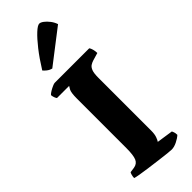

<svg xmlns="http://www.w3.org/2000/svg" viewBox="-320 -1015 1040 1040"><g transform="rotate(-45 200.5 -495.0)"><path d="M285 0Q278 0 253.5 -2.5Q229 -5 195 -9.5Q161 -14 126.5 -18.5Q92 -23 66 -27.5Q40 -32 32 -35Q32 -46 35 -56.5Q38 -67 41 -71L70 -75Q97 -79 107 -102Q117 -125 117 -180V-557Q117 -605 126 -620.5Q135 -636 136 -637H43Q40 -640 36 -649.5Q32 -659 31 -671Q37 -678 49.5 -685.5Q62 -693 74.5 -698.5Q87 -704 92 -704H357Q362 -698 366 -684Q370 -670 370 -655L326 -642Q313 -638 302.5 -631Q292 -624 285.5 -607.5Q279 -591 279 -556V-152Q279 -124 272.5 -106.5Q266 -89 261 -83L355 -69Q357 -65 360 -56.5Q363 -48 363 -35Q349 -22 326.5 -11Q304 0 285 0ZM138 -768Q122 -772 109.5 -782Q97 -792 92 -799Q128 -857 161.5 -899.5Q195 -942 221 -966Q247 -990 260 -990Q270 -990 284 -979.5Q298 -969 311 -952Q324 -935 330 -916Z"/></g></svg>

Font: Texturina 72pt Black
Style: Regular
Weight: 900
Designer: Guillermo Torres Carreño
Foundry: Omnibus-Type
Version: Version 1.002; ttfautohint (v1.8.3)